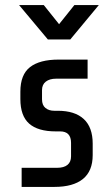

<svg xmlns="http://www.w3.org/2000/svg" viewBox="-20 -734 439 754"><path d="M152 -714 212 -639 272 -714H368L256 -579H168L55 -714ZM194 0H65V-75H204Q231 -75 245 -86.5Q259 -98 259 -120V-173Q259 -218 216 -218H199Q129 -218 94.5 -248.5Q60 -279 60 -345V-374Q60 -441 98 -470.5Q136 -500 210 -500H324V-425H200Q175 -425 160 -413.5Q145 -402 145 -380V-344Q145 -321 158.5 -310Q172 -299 193 -299H207Q274 -299 309 -266.5Q344 -234 344 -170V-125Q344 -62 305.5 -31Q267 0 194 0Z"/></svg>

Font: Share Tech
Style: Regular
Weight: 400
Designer: Ralph du Carrois
Foundry: Carrois Type Design
Version: Version 1.100